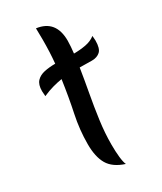

<svg xmlns="http://www.w3.org/2000/svg" viewBox="-202 -824 805 954"><g transform="rotate(-30 200.5 -346.5)"><path d="M211 -63Q211 -21 214.5 10.5Q218 42 225 57Q160 36 135 -7Q110 -50 110 -122Q110 -205 127.5 -287.5Q145 -370 159 -468Q134 -464 106.5 -456.5Q79 -449 47 -435Q47 -442 46 -449.5Q45 -457 45 -465Q45 -502 62 -520Q79 -538 107.5 -544Q136 -550 170 -550Q173 -581 174.5 -615Q176 -649 176 -685Q176 -701 175.5 -717.5Q175 -734 175 -750Q281 -736 281 -618Q281 -602 279.5 -584Q278 -566 276 -547Q311 -547 343.5 -553Q376 -559 399 -577Q399 -571 400 -564Q401 -557 401 -550Q401 -504 383 -488Q365 -472 336 -472Q317 -472 299.5 -472.5Q282 -473 266 -473Q256 -409 243 -338.5Q230 -268 220.5 -198Q211 -128 211 -63Z"/></g></svg>

Font: Merienda Medium
Style: Regular
Weight: 500
Designer: Eduardo Rodriguez Tunni
Foundry: Eduardo Rodriguez Tunni
Version: Version 2.001; ttfautohint (v1.8.4.7-5d5b)